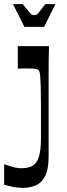

<svg xmlns="http://www.w3.org/2000/svg" viewBox="-41 -712 322 928"><path d="M-21 82Q-3 88 19.5 94.5Q42 101 63 101Q79 101 93 98Q107 95 117 89Q138 76 147.5 44Q157 12 157 -46Q157 -137 157 -196Q157 -255 156 -289.5Q155 -324 153.5 -341Q152 -358 150 -364.5Q148 -371 145 -373Q140 -378 130 -379.5Q120 -381 96 -381Q83 -381 71 -381Q59 -381 45 -380V-489H196Q195 -463 194.5 -432.5Q194 -402 194 -370Q194 -338 194 -305.5Q194 -273 194 -244.5Q194 -216 194 -195Q194 -162 194 -137Q194 -112 194 -87Q194 -62 194 -30.5Q194 1 194 45Q194 104 178 137Q162 170 134 183Q106 196 69 196Q47 196 24 191.5Q1 187 -21 181ZM77 -582 22 -692H69Q90 -665 99.5 -654Q109 -643 114 -641Q119 -639 124 -639Q131 -639 135.5 -641Q140 -643 148.5 -654Q157 -665 178 -692H227L172 -582Z"/></svg>

Font: Ojuju SemiBold
Style: Regular
Weight: 600
Designer: Chisaokwu Joboson, Mirko Velimirovic
Foundry: Udi Foundry
Version: Version 1.000